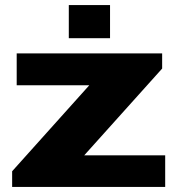

<svg xmlns="http://www.w3.org/2000/svg" viewBox="-20 -739 700 759"><path d="M252 -588V-719H415V-588ZM28 0V-62L333 -402H46V-528H621V-468L313 -125H633V0Z"/></svg>

Font: Archivo Expanded ExtraBold
Style: Regular
Weight: 800
Width: 7
Designer: Hector Gatti
Foundry: Omnibus-Type
Version: Version 2.001; ttfautohint (v1.8.3)